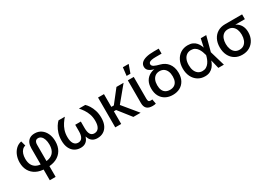

<svg xmlns="http://www.w3.org/2000/svg" viewBox="17 -1778 4204 3004"><g transform="rotate(-30 2119.0 -275.5)"><path d="M314.5 204.1V-372.6Q314.5 -427.7 332.3 -467.3Q350.1 -506.8 385.5 -528.3Q420.9 -549.8 473.6 -549.8Q539.6 -549.8 589.4 -515.6Q639.2 -481.4 667.2 -420.9Q695.3 -360.4 695.3 -281.2Q695.3 -189 656.7 -123.3Q618.2 -57.6 547.4 -22.9Q476.6 11.7 378.9 11.7H346.2Q252.4 11.7 184.6 -23.2Q116.7 -58.1 80.3 -121.8Q43.9 -185.5 43.9 -270.5Q43.9 -336.9 66.2 -395Q88.4 -453.1 130.1 -493.4Q171.9 -533.7 230.5 -545.4L254.4 -457.5Q221.7 -450.7 198.2 -426.5Q174.8 -402.3 162.1 -364.3Q149.4 -326.2 149.4 -277.8Q149.4 -213.4 171.6 -169.2Q193.8 -125 237.8 -102.3Q281.7 -79.6 346.2 -79.6H378.9Q448.2 -79.6 495.1 -102.1Q542 -124.5 565.7 -170.2Q589.4 -215.8 589.4 -284.2Q589.4 -335.4 576.4 -374.8Q563.5 -414.1 539.6 -436.3Q515.6 -458.5 481.9 -458.5Q460 -458.5 446.3 -448Q432.6 -437.5 426.3 -419.2Q419.9 -400.9 419.9 -376V204.1Z M989.3 7.8Q930.7 7.8 884 -20.3Q837.4 -48.3 810.3 -103.8Q783.2 -159.2 783.2 -241.2Q783.2 -312.5 801.8 -370.8Q820.3 -429.2 847.7 -472.2Q875 -515.1 901.4 -539.1H1015.6Q984.4 -503.9 955.6 -460.7Q926.8 -417.5 908.4 -363.8Q890.1 -310.1 890.1 -242.7Q890.1 -165 917.7 -123.5Q945.3 -82 995.6 -82Q1043.9 -82 1068.4 -119.9Q1092.8 -157.7 1092.8 -231V-348.6H1194.3V-231Q1194.3 -157.7 1216.8 -119.9Q1239.3 -82 1288.1 -82Q1340.3 -82 1368.2 -123.5Q1396 -165 1396 -242.7Q1396 -311.5 1377.2 -365.7Q1358.4 -419.9 1329.6 -462.6Q1300.8 -505.4 1270 -539.1H1384.3Q1410.2 -515.6 1437.5 -473.4Q1464.8 -431.2 1483.6 -372.6Q1502.4 -314 1502.4 -241.2Q1502.4 -158.7 1475.3 -103.3Q1448.2 -47.9 1401.4 -20Q1354.5 7.8 1294.9 7.8Q1243.2 7.8 1210.2 -12.2Q1177.2 -32.2 1158.9 -67.4Q1140.6 -102.5 1132.8 -147.9H1150.9Q1143.1 -101.1 1124 -66.2Q1105 -31.2 1072 -11.7Q1039.1 7.8 989.3 7.8Z M1722.2 -539.1V0H1615.2V-539.1ZM2076.7 -539.1 1820.8 -229H1688L1687.5 -308.6H1767.6L1947.8 -539.1ZM1942.4 0 1759.8 -232.4 1827.1 -299.3 2073.2 0Z M2291 2.9Q2220.2 2.9 2186.8 -29.8Q2153.3 -62.5 2153.3 -127V-539.1H2260.3V-146Q2260.3 -113.3 2269.5 -99.9Q2278.8 -86.4 2305.2 -86.4Q2316.4 -86.4 2323.2 -87.2Q2330.1 -87.9 2335.4 -89.4L2350.6 -4.4Q2339.8 -1.5 2324 0.7Q2308.1 2.9 2291 2.9ZM2171.4 -608.4 2188.5 -755.4H2293.5L2240.7 -608.4Z M2653.3 11.7Q2579.6 11.7 2523.7 -18.6Q2467.8 -48.8 2436.5 -105.7Q2405.3 -162.6 2405.3 -242.2Q2405.3 -322.3 2436.5 -376.5Q2467.8 -430.7 2523.7 -458.7Q2579.6 -486.8 2653.3 -486.8V-469.7Q2611.8 -478 2578.9 -488.3Q2545.9 -498.5 2522.9 -513.2Q2500 -527.8 2487.8 -548.1Q2475.6 -568.4 2475.6 -595.7Q2475.6 -637.7 2504.2 -667Q2532.7 -696.3 2590.6 -711.9Q2648.4 -727.5 2735.4 -727.5H2819.8V-637.2H2716.8Q2668.5 -637.2 2638.9 -631.1Q2609.4 -625 2595.7 -613Q2582 -601.1 2582 -582.5Q2582 -567.4 2590.6 -555.7Q2599.1 -543.9 2616.2 -534.4Q2633.3 -524.9 2659.2 -516.6Q2685.1 -508.3 2719.7 -499Q2756.3 -489.7 2789.3 -469.2Q2822.3 -448.7 2847.4 -417Q2872.6 -385.3 2887 -341.8Q2901.4 -298.3 2901.4 -243.2Q2901.4 -163.1 2870.1 -106Q2838.9 -48.8 2783.2 -18.6Q2727.5 11.7 2653.3 11.7ZM2653.3 -79.6Q2696.8 -79.6 2728.3 -97.7Q2759.8 -115.7 2776.6 -151.9Q2793.5 -188 2793.5 -242.2Q2793.5 -296.9 2776.4 -335.7Q2759.3 -374.5 2728 -395.3Q2696.8 -416 2653.3 -416Q2610.4 -416 2578.6 -395.3Q2546.9 -374.5 2529.8 -335.7Q2512.7 -296.9 2512.7 -242.2Q2512.7 -187.5 2529.5 -151.6Q2546.4 -115.7 2578.1 -97.7Q2609.9 -79.6 2653.3 -79.6Z M3233.9 11.7Q3161.6 11.7 3106.2 -23.9Q3050.8 -59.6 3020 -122.6Q2989.3 -185.5 2989.3 -267.6Q2989.3 -350.6 3020.5 -413.3Q3051.8 -476.1 3107.7 -511.5Q3163.6 -546.9 3236.8 -546.9Q3289.1 -546.9 3325.9 -529.8Q3362.8 -512.7 3387 -484.1Q3411.1 -455.6 3425.8 -421.1Q3440.4 -386.7 3447.8 -352.5H3482.9L3497.6 -272.5L3577.6 0H3477.5L3411.1 -271Q3403.3 -302.2 3390.9 -334.7Q3378.4 -367.2 3359.4 -394.8Q3340.3 -422.4 3312 -439.2Q3283.7 -456.1 3244.1 -456.1Q3198.7 -456.1 3165.8 -433.3Q3132.8 -410.6 3115 -368.4Q3097.2 -326.2 3097.2 -267.6Q3097.2 -210 3114.5 -168Q3131.8 -126 3164.1 -103Q3196.3 -80.1 3240.2 -80.1Q3279.3 -80.1 3308.6 -97.4Q3337.9 -114.7 3358.4 -143.1Q3378.9 -171.4 3391.8 -204.3Q3404.8 -237.3 3411.6 -268.1L3470.7 -539.1H3569.8L3497.6 -268.1L3482.9 -189.5H3450.2Q3440.9 -155.8 3425.8 -120.6Q3410.6 -85.4 3386 -55.4Q3361.3 -25.4 3324.2 -6.8Q3287.1 11.7 3233.9 11.7Z M3909.2 11.2Q3833 11.2 3775.9 -23.4Q3718.8 -58.1 3687.5 -120.6Q3656.2 -183.1 3656.2 -265.6Q3656.2 -348.1 3687.7 -409.7Q3719.2 -471.2 3776.1 -505.1Q3833 -539.1 3909.2 -539.1H4217.8V-452.6H3988.3L3909.2 -448.7Q3860.8 -448.7 3828.6 -424.8Q3796.4 -400.9 3780.5 -359.6Q3764.6 -318.4 3764.6 -265.6Q3764.6 -213.4 3780.8 -170.9Q3796.9 -128.4 3828.9 -103.8Q3860.8 -79.1 3909.2 -79.1Q3957.5 -79.1 3990 -104Q4022.5 -128.9 4038.6 -171.1Q4054.7 -213.4 4054.7 -265.6Q4054.7 -318.4 4038.6 -359.6Q4022.5 -400.9 3990 -424.8Q3957.5 -448.7 3909.2 -448.7V-479.5Q3964.8 -479.5 4011.2 -465.6Q4057.6 -451.7 4091.3 -423.1Q4125 -394.5 4143.8 -351.6Q4162.6 -308.6 4162.6 -250.5Q4162.6 -175.8 4131.1 -116.2Q4099.6 -56.6 4042.7 -22.7Q3985.8 11.2 3909.2 11.2Z"/></g></svg>

Font: Inter 18pt Medium
Style: Regular
Weight: 500
Designer: Rasmus Andersson
Foundry: rsms
Version: Version 4.001;git-66647c0bb